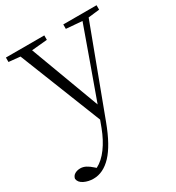

<svg xmlns="http://www.w3.org/2000/svg" viewBox="-197 -621 922 1005"><g transform="rotate(-30 264.0 -118.5)"><path d="M338.9 -481V-507.8H540V-481L472.2 -473.1L276.9 47.9Q233.4 164.1 182.9 217.5Q132.3 271 73.2 271Q42.5 271 16.8 258.5Q-8.8 246.1 -12.2 223.1Q-8.8 205.6 5.6 197.3Q20 189 39.1 189Q55.7 189 72 197.5Q88.4 206.1 105 221.2L115.2 230Q153.8 210.4 186 166.5Q218.3 122.6 241.2 62L256.8 20L61 -474.1L-7.8 -481V-507.8H224.1V-481L129.9 -472.2L285.2 -55.2L361.8 -268.1L435.1 -473.1Z"/></g></svg>

Font: Source Han Serif TW ExtraLight
Style: Regular
Weight: 250
Designer: Ryoko NISHIZUKA Ë•øÂ°öÊ∂ºÂ≠ê (kana & ideographs); Frank Grie√ühammer (Latin, Greek & Cyrillic); Wenlong ZHANG Âº†ÊñáÈæô 
Foundry: Adobe
Version: Version 2.003;hotconv 1.1.1;makeotfexe 2.6.0